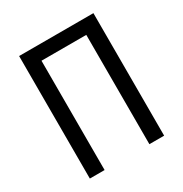

<svg xmlns="http://www.w3.org/2000/svg" viewBox="-166 -841 924 969"><g transform="rotate(-30 296.0 -357.0)"><path d="M80 0H166V-637H427V0H513V-714H80Z"/></g></svg>

Font: Noto Sans Condensed
Style: Regular
Weight: 400
Width: 3
Designer: Monotype Design Team
Foundry: Monotype Imaging Inc.
Version: Version 2.013